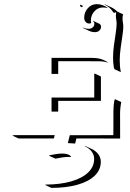

<svg xmlns="http://www.w3.org/2000/svg" viewBox="-20 -651 626 922"><path d="M39.1 0 46.9 -2H242.9L238.5 13.9H69.1ZM196.8 237.3 199.2 235.4Q270 235.1 322.9 219.7Q375.7 204.3 403.9 176.6Q432.1 148.9 432.1 112.3Q432.1 92.5 420.3 76.8Q408.4 61 387 51L387.7 49.3L418 63.2Q440.2 73.5 452.1 89.7Q464.1 106 464.1 126.2Q464.1 164.1 435.2 192.4Q406.2 220.7 352.4 236Q298.6 251.2 226.8 251.2ZM215.3 96.7 218 94.5Q256.3 86.4 278.6 86.4Q311.8 86.4 321.8 102.3L319.8 103Q314.7 102.5 308.8 102.5Q286.1 102.5 247.3 110.6H245.4ZM227.5 -115.2V-182.6H432.6V-295.9L434.6 -297.9L464.6 -283.7V-166.5L259.5 -166.7V-117.2L258.8 -115.2ZM227.5 -295.9V-373H424.8Q466.6 -373 499.3 -350.8L495.6 -351.1Q476.6 -356.9 454.8 -356.9L259.5 -357.2V-297.9L259.8 -295.9ZM305.7 36.1 315.2 -1.7 524.4 -2 524.7 -116.2Q524.7 -143.8 528.8 -167.5L532.2 -174.8L562.3 -160.9Q556.6 -134 556.6 -102.1L556.9 14.2L346.9 13.9L341.3 36.1L341.1 38.3ZM364.3 -623.8 365.5 -628.7 377.7 -622.8 379.6 -622.1 371.3 -616.2 370.4 -616.9Q366 -619.6 364.3 -623.8ZM377.4 -517.1 378.7 -518.6Q391.6 -512.7 406.7 -512.7Q417.7 -512.7 425.4 -519.7Q433.1 -526.6 433.1 -536.1Q433.1 -545.9 426.5 -549.1L427.2 -550.8L457.3 -536.9Q460.7 -535.2 462.9 -531.1Q465.1 -527.1 465.1 -522Q465.1 -511.5 456.8 -504Q448.5 -496.6 436.8 -496.6Q420.9 -496.6 407.7 -502.9ZM384.3 -565.4Q384.3 -592.5 401.9 -611.8Q419.4 -631.1 444.3 -631.1Q473.9 -631.1 497.8 -612.5L494.1 -612.8Q484.4 -615.2 474.4 -615.2Q450.2 -615.2 433.2 -596.6Q416.3 -577.9 416.3 -551.3Q416.3 -546.6 417.5 -542.7L418.5 -540.8Q414.1 -538.1 407.7 -538.1Q397.9 -538.1 391.1 -546Q384.3 -554 384.3 -565.4ZM482.4 -628.7 483.9 -630.1 513.9 -616.2Q530.3 -608.6 543 -595.5L571 -582.3Q568.4 -572.5 568.4 -561.8Q568.4 -552.5 570.3 -542.2Q572.3 -532.5 572 -522.5Q572 -506.3 567.7 -478.8Q563.5 -451.2 559.2 -419.3Q554.9 -387.5 554.9 -360.8Q554.9 -330.3 560.3 -304.4L530.3 -318.4L526.9 -325.7Q522.9 -348.9 522.9 -374.8Q522.9 -401.6 527.2 -433.6Q531.5 -465.6 535.8 -493Q540 -520.5 540 -536.4Q540 -546.4 538.3 -555.9Q536.4 -566.2 536.4 -575.7Q536.4 -584.2 537.8 -592.5Q532 -589.8 528.3 -589.8Q525.4 -589.8 524.2 -591.8Q508.5 -616.7 482.4 -628.7Z"/></svg>

Font: AgreloyOut1
Style: Medium
Weight: 400
Designer: gluk
Foundry: gluk
Version: Version 0.27